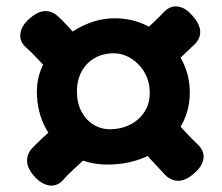

<svg xmlns="http://www.w3.org/2000/svg" viewBox="-20 -631 704 609"><path d="M320 -109Q256 -109 205.5 -139.5Q155 -170 126 -222.5Q97 -275 97 -341Q97 -387 118 -428.5Q139 -470 174 -502.5Q209 -535 253.5 -554Q298 -573 344 -573Q393 -573 435.5 -554.5Q478 -536 511 -503Q544 -470 563 -428Q582 -386 582 -337Q582 -273 548 -221.5Q514 -170 455 -139.5Q396 -109 320 -109ZM329 -221Q363 -221 391.5 -235Q420 -249 437.5 -275Q455 -301 455 -337Q455 -365 445 -388Q435 -411 418.5 -427.5Q402 -444 382 -453Q362 -462 341 -462Q307 -462 280.5 -447Q254 -432 239 -404.5Q224 -377 224 -341Q224 -305 238 -278Q252 -251 276 -236Q300 -221 329 -221ZM603 -88Q576 -61 552 -58Q528 -55 507 -73Q496 -85 477 -105Q458 -125 440 -145.5Q422 -166 411 -177L510 -276Q521 -264 539 -244Q557 -224 576 -204Q595 -184 607 -173Q628 -153 625.5 -130Q623 -107 603 -88ZM495 -396 396 -495Q408 -506 428 -524Q448 -542 468 -561Q488 -580 499 -592Q519 -613 542 -610.5Q565 -608 584 -588Q611 -561 614.5 -536.5Q618 -512 599 -492Q588 -481 567.5 -462Q547 -443 527 -424.5Q507 -406 495 -396ZM161 -377Q151 -389 132.5 -409Q114 -429 95 -449Q76 -469 63 -480Q42 -499 44.5 -522.5Q47 -546 67 -566Q95 -593 119 -595.5Q143 -598 163 -580Q176 -569 194.5 -548.5Q213 -528 231.5 -508Q250 -488 260 -476ZM95 -65Q68 -93 66 -117Q64 -141 82 -161Q94 -174 114 -192.5Q134 -211 154.5 -229.5Q175 -248 186 -258L284 -159Q273 -149 253 -130.5Q233 -112 212.5 -93Q192 -74 181 -61Q162 -40 139 -42.5Q116 -45 95 -65Z"/></svg>

Font: Playpen Sans
Style: Bold
Weight: 700
Designer: Laura Meseguer, Veronika Burian, José Scaglione
Foundry: TypeTogether
Version: Version 1.001